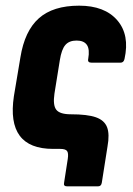

<svg xmlns="http://www.w3.org/2000/svg" viewBox="-20 -525 468 677"><path d="M216 132Q203 132 206 119L219 35Q222 15 216.5 7.5Q211 0 192 0H167Q84 0 49.5 -46.5Q15 -93 29 -186L52 -323Q67 -416 117 -460.5Q167 -505 259 -505Q349 -505 393.5 -453.5Q438 -402 419 -317Q416 -304 405 -304H303Q288 -304 291 -317Q297 -351 286.5 -366.5Q276 -382 250 -382Q224 -382 210.5 -366.5Q197 -351 191 -313L172 -195Q166 -154 178.5 -138Q191 -122 230 -122Q288 -122 318 -111.5Q348 -101 357.5 -76.5Q367 -52 359 -8L339 119Q337 132 326 132Z"/></svg>

Font: Sofia Sans Condensed Black
Style: Italic
Weight: 900
Italic angle: -9°
Version: Version 4.100